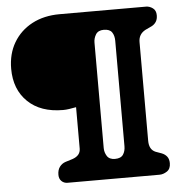

<svg xmlns="http://www.w3.org/2000/svg" viewBox="-51 -749 752 797"><g transform="rotate(-5 325.0 -350.0)"><path d="M582 0H198.5Q183.5 0 173.5 -9.8Q163.5 -19.5 163.5 -36Q163.5 -56.5 173 -69.2Q182.5 -82 197.5 -87L228 -96.5Q261 -108 261 -137V-309.5Q245 -306.5 231.8 -304.5Q218.5 -302.5 206.5 -302.5Q113 -302.5 59.8 -354Q6.5 -405.5 6.5 -491.5Q6.5 -553.5 34.2 -600.5Q62 -647.5 111.5 -673.8Q161 -700 226.5 -700H586.5Q601.5 -700 614.8 -690.2Q628 -680.5 628 -660.5Q628 -644 621.2 -633.5Q614.5 -623 603 -617L575.5 -604Q547 -588.5 547 -556V-144.5Q547 -107.5 573.5 -96.5L598.5 -87.5Q612.5 -82 620.5 -71.5Q628.5 -61 628.5 -44Q628.5 -20.5 613 -10.2Q597.5 0 582 0ZM447 -130.5V-570Q447 -591.5 437.5 -605.5Q428 -619.5 403.5 -619.5Q380 -619.5 370.2 -603.8Q360.5 -588 360.5 -570V-130.5Q360.5 -112.5 370.2 -97Q380 -81.5 403.5 -81.5Q428 -81.5 437.5 -95.8Q447 -110 447 -130.5Z"/></g></svg>

Font: Fraunces 144pt SuperSoft
Style: Bold
Weight: 700
Version: Version 1.000;[b76b70a41]